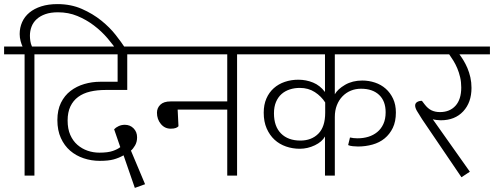

<svg xmlns="http://www.w3.org/2000/svg" viewBox="-30 -857 2411 937"><path d="M90 -592H-10V-630H80Q75 -640 70.5 -657Q66 -674 66 -691Q66 -722 78 -749Q90 -776 113.5 -795.5Q137 -815 171.5 -826Q206 -837 250 -837Q316 -837 369.5 -813.5Q423 -790 464.5 -756.5Q506 -723 534.5 -686.5Q563 -650 580 -624L585 -616L552 -594L546 -603Q524 -636 494.5 -670.5Q465 -705 428 -733Q391 -761 347.5 -779Q304 -797 253 -797Q217 -797 191.5 -788Q166 -779 149 -763.5Q132 -748 124 -727Q116 -706 116 -683Q116 -671 118 -657Q120 -643 126 -630H238V-592H138V0H90Z M639 -187Q639 -164 629 -147Q619 -130 609 -122L678 42L628 60L573 -99Q550 -86 524.5 -79Q499 -72 457 -72Q416 -72 378.5 -84.5Q341 -97 312.5 -121.5Q284 -146 267 -183.5Q250 -221 250 -271Q250 -320 267.5 -355.5Q285 -391 314.5 -413.5Q344 -436 381.5 -447Q419 -458 459 -458H544V-592H200V-630H716V-592H591V-418H486Q444 -418 410 -410Q376 -402 351.5 -384Q327 -366 313.5 -337.5Q300 -309 300 -269Q300 -228 313 -198.5Q326 -169 348 -150Q370 -131 397.5 -121.5Q425 -112 455 -112Q497 -112 521 -120.5Q545 -129 557 -139L527 -226Q535 -235 549 -241.5Q563 -248 579 -248Q605 -248 622 -230.5Q639 -213 639 -187Z M1079 -362V-592H686V-630H1227V-592H1127V0H1079V-322H837L841 -241Q837 -236 828 -232.5Q819 -229 803 -229Q774 -229 755 -252Q736 -275 736 -307Q736 -330 752.5 -346Q769 -362 802 -362Z M1557 -357Q1538 -387 1506.5 -407.5Q1475 -428 1433 -428Q1407 -428 1384 -420.5Q1361 -413 1344 -398Q1327 -383 1317 -359.5Q1307 -336 1307 -304Q1307 -240 1341.5 -205.5Q1376 -171 1436 -171Q1490 -171 1523.5 -204.5Q1557 -238 1557 -307ZM1604 0H1556V-191Q1542 -165 1506.5 -148Q1471 -131 1433 -131Q1398 -131 1366 -142Q1334 -153 1310 -175Q1286 -197 1271.5 -230Q1257 -263 1257 -307Q1257 -346 1270 -376Q1283 -406 1306 -426.5Q1329 -447 1360 -457.5Q1391 -468 1426 -468Q1464 -468 1498 -454Q1532 -440 1556 -408V-592H1207V-630H1961V-592H1604V-397Q1618 -422 1654 -443Q1690 -464 1738 -464Q1770 -464 1800 -454Q1830 -444 1852.5 -424Q1875 -404 1888.5 -375Q1902 -346 1902 -308Q1902 -264 1887 -233Q1872 -202 1847 -181.5Q1822 -161 1788 -151.5Q1754 -142 1717 -142Q1706 -142 1691.5 -143.5Q1677 -145 1669 -149L1678 -186Q1686 -184 1696 -183Q1706 -182 1715 -182Q1743 -182 1767.5 -189.5Q1792 -197 1811 -212.5Q1830 -228 1841 -252Q1852 -276 1852 -309Q1852 -364 1820 -394Q1788 -424 1732 -424Q1705 -424 1682 -414.5Q1659 -405 1641.5 -387Q1624 -369 1614 -343.5Q1604 -318 1604 -286Z M2263 -19 2222 8 2030 -275Q2013 -301 2004.5 -316Q1996 -331 1996 -342Q1996 -353 2005.5 -359Q2015 -365 2029 -365L2042 -348Q2058 -327 2076 -318.5Q2094 -310 2117 -310Q2165 -310 2193 -341Q2221 -372 2221 -430Q2221 -457 2215.5 -480.5Q2210 -504 2201.5 -524Q2193 -544 2182.5 -561Q2172 -578 2162 -592H1956V-630H2361V-592H2212Q2221 -580 2231.5 -563Q2242 -546 2251 -525Q2260 -504 2265.5 -479.5Q2271 -455 2271 -428Q2271 -357 2230.5 -313.5Q2190 -270 2121 -270Q2113 -270 2100.5 -271.5Q2088 -273 2082 -275Z"/></svg>

Font: Mukta ExtraLight
Style: Regular
Weight: 275
Designer: Girish Dalvi and Yashodeep Gholap
Foundry: Ek Type
Version: Version 2.538;PS 1.002;hotconv 16.6.51;makeotf.lib2.5.65220;